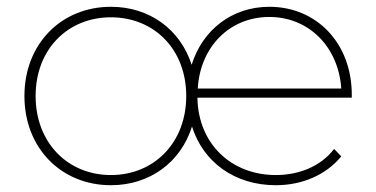

<svg xmlns="http://www.w3.org/2000/svg" viewBox="-20 -543 1109 566"><path d="M1017 -264C1017 -416 913 -523 774 -523C664 -523 577 -455 545 -352C512 -455 422 -523 307 -523C161 -523 52 -414 52 -260C52 -106 161 3 307 3C422 3 513 -65 546 -170C579 -65 672 3 793 3C869 3 940 -26 986 -82L965 -104C925 -52 861 -27 793 -27C661 -27 564 -120 562 -255H1017ZM774 -493C891 -493 978 -404 986 -282H563C570 -404 656 -493 774 -493ZM307 -27C180 -27 85 -122 85 -260C85 -398 180 -492 307 -492C434 -492 529 -398 529 -260C529 -122 434 -27 307 -27Z"/></svg>

Font: Talent ExtraLight
Style: Regular
Weight: 200
Designer: Mike Powis
Version: Version 1.001;hotconv 1.0.109;makeotfexe 2.5.65596